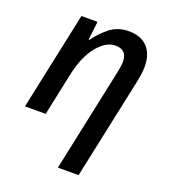

<svg xmlns="http://www.w3.org/2000/svg" viewBox="-143 -654 876 996"><g transform="rotate(20 295.0 -155.5)"><path d="M292.5 240.2 413.1 -328.1Q417 -347.2 419.4 -362.5Q421.9 -377.9 421.9 -391.1Q421.9 -457 357.4 -457Q305.2 -457 257.1 -397.7Q209 -338.4 186.5 -231L137.7 0H23.4L138.2 -540.5H227.1L215.3 -438.5H219.7Q249.5 -481.4 293.2 -516.1Q336.9 -550.8 398.4 -550.8Q464.4 -550.8 500.5 -512.7Q536.6 -474.6 536.6 -406.2Q536.6 -385.7 533.4 -363.3Q530.3 -340.8 525.9 -319.8L406.7 240.2Z"/></g></svg>

Font: Open Sans SemiBold
Style: Italic
Weight: 600
Italic angle: -12°
Designer: Monotype Design Team
Foundry: Monotype Imaging Inc.
Version: Version 3.003; ttfautohint (v1.8.4)